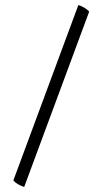

<svg xmlns="http://www.w3.org/2000/svg" viewBox="-20 -733 405 762"><path d="M76 9Q46 -1 33 -17L291 -713Q302 -710 314.5 -702.5Q327 -695 334 -687Z"/></svg>

Font: Vollkorn
Style: Regular
Weight: 400
Designer: Friedrich Althausen
Foundry: Friedrich Althausen
Version: Version 5.001